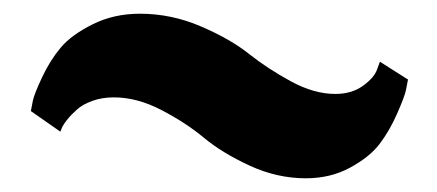

<svg xmlns="http://www.w3.org/2000/svg" viewBox="-20 -479 638 280"><path d="M534 -389 575 -363Q574 -357 572 -347.5Q570 -338 559 -313Q548 -288 533.5 -269Q519 -250 490.5 -234.5Q462 -219 426 -219Q384 -219 344 -237.5Q304 -256 277.5 -278Q251 -300 215.5 -318.5Q180 -337 146 -337Q129 -337 115 -332Q101 -327 92.5 -319.5Q84 -312 78 -304.5Q72 -297 70 -292L68 -287L25 -317Q26 -323 28 -332.5Q30 -342 41.5 -366.5Q53 -391 68.5 -409.5Q84 -428 115 -443.5Q146 -459 184 -459Q230 -459 273 -440.5Q316 -422 343 -400.5Q370 -379 404 -360.5Q438 -342 469 -342Q493 -342 509.5 -354Q526 -366 530 -378Z"/></svg>

Font: ArsenalBold
Style: Bold
Weight: 700
Designer: Andrij Shevchenko
Foundry: Stairsfor.com
Version: Version 1.000